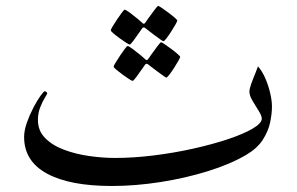

<svg xmlns="http://www.w3.org/2000/svg" viewBox="-20 -597 997 645"><path d="M893.6 -239.3Q893.6 -215.3 887.5 -185.8Q881.3 -156.2 862.8 -127.4Q844.2 -98.6 807.1 -76.7Q753.9 -45.4 678.5 -22Q603 1.5 519 14.6Q435.1 27.8 355.5 27.8Q214.4 27.8 137.7 -13.9Q61 -55.7 61 -136.7Q61 -158.7 70.3 -185.1Q79.6 -211.4 92.3 -235.6Q105 -259.8 116 -275.1Q127 -290.5 130.4 -290.5Q132.8 -290.5 135.7 -288.1Q138.7 -285.6 138.7 -283.2Q138.7 -281.7 130.9 -269Q123 -256.3 115.2 -236.8Q107.4 -217.3 107.4 -193.8Q107.4 -157.7 131.8 -133.1Q156.2 -108.4 195.6 -93.8Q234.9 -79.1 280 -72.8Q325.2 -66.4 366.7 -66.4Q429.2 -66.4 497.6 -75Q565.9 -83.5 630.1 -97.9Q694.3 -112.3 746.3 -129.6Q798.3 -147 828.9 -165Q859.4 -183.1 859.4 -198.7Q859.4 -208 849.1 -224.4Q838.9 -240.7 828.4 -258.3Q817.9 -275.9 817.9 -289.1Q817.9 -298.3 824 -315.4Q830.1 -332.5 837.2 -349.4Q844.2 -366.2 846.7 -374Q861.3 -357.4 871.8 -332.8Q882.3 -308.1 887.9 -283.2Q893.6 -258.3 893.6 -239.3ZM575.7 -528.3Q575.7 -525.9 569.6 -514.9Q563.5 -503.9 554.9 -490.7Q546.4 -477.5 539.1 -468Q531.7 -458.5 528.8 -458.5Q527.3 -458.5 518.3 -464.8Q509.3 -471.2 497.8 -479.7Q486.3 -488.3 477.8 -495.1Q469.2 -502 468.3 -502.4Q465.3 -504.9 462.9 -504.9Q460.4 -504.9 458 -502.4Q457 -501.5 447.8 -487.8Q438.5 -474.1 428.5 -460.7Q418.5 -447.3 415.5 -447.3Q413.6 -447.3 403.6 -453.6Q393.6 -460 381.6 -468.8Q369.6 -477.5 360.8 -485.1Q352.1 -492.7 352.1 -495.1Q352.1 -498 358.6 -508.8Q365.2 -519.5 373.8 -532.5Q382.3 -545.4 389.6 -554.9Q397 -564.5 398.4 -564.5Q402.8 -564.5 416.5 -554.2Q430.2 -543.9 442.9 -533.4Q455.6 -522.9 456.5 -521.5Q460.9 -517.1 462.9 -517.1Q465.8 -517.1 469.2 -522.5Q470.2 -523.9 479.7 -537.4Q489.3 -550.8 499.3 -564Q509.3 -577.1 511.2 -577.1Q513.7 -577.1 523.7 -570.3Q533.7 -563.5 545.9 -554.4Q558.1 -545.4 566.9 -537.6Q575.7 -529.8 575.7 -528.3ZM585.4 -406.2Q585.4 -403.8 579.3 -392.8Q573.2 -381.8 564.7 -368.7Q556.2 -355.5 548.8 -345.9Q541.5 -336.4 538.6 -336.4Q537.1 -336.4 528.1 -342.8Q519 -349.1 507.6 -357.7Q496.1 -366.2 487.5 -373Q479 -379.9 478 -380.4Q475.1 -382.8 472.7 -382.8Q470.2 -382.8 467.8 -380.4Q466.8 -379.4 457.5 -365.7Q448.2 -352.1 438.2 -338.6Q428.2 -325.2 425.3 -325.2Q423.3 -325.2 413.3 -331.5Q403.3 -337.9 391.4 -346.7Q379.4 -355.5 370.6 -363Q361.8 -370.6 361.8 -373Q361.8 -376 368.4 -386.7Q375 -397.5 383.5 -410.4Q392.1 -423.3 399.4 -432.9Q406.7 -442.4 408.2 -442.4Q412.6 -442.4 426.3 -432.1Q439.9 -421.9 452.6 -411.4Q465.3 -400.9 466.3 -399.4Q470.7 -395 472.7 -395Q475.6 -395 479 -400.4Q480 -401.9 489.5 -415.3Q499 -428.7 509 -441.9Q519 -455.1 521 -455.1Q523.4 -455.1 533.4 -448.2Q543.5 -441.4 555.7 -432.4Q567.9 -423.3 576.7 -415.5Q585.4 -407.7 585.4 -406.2Z"/></svg>

Font: Scheherazade New
Style: Regular
Weight: 400
Designer: SIL International
Foundry: SIL International
Version: Version 4.000